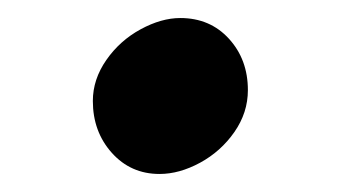

<svg xmlns="http://www.w3.org/2000/svg" viewBox="-20 -374 377 213"><path d="M255 -274Q255 -249 240 -227.5Q225 -206 202 -193.5Q179 -181 157 -181Q125 -181 104 -204.5Q83 -228 83 -262Q83 -286 98 -307.5Q113 -329 136 -341.5Q159 -354 180 -354Q213 -354 234 -331Q255 -308 255 -274Z"/></svg>

Font: InknutAntiqua
Style: Medium
Weight: 500
Designer: Claus Eggers Srensen
Foundry: Claus Eggers Srensen
Version: Version 1.000; ttfautohint (v1.2) -l 7 -r 28 -G 50 -x 13 -D 